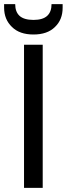

<svg xmlns="http://www.w3.org/2000/svg" viewBox="-40 -915 325 935"><path d="M77 -697C77 -697 77 0 77 0C77 0 168 0 168 0C168 0 168 -697 168 -697C168 -697 77 -697 77 -697ZM265 -877C265 -877 265 -895 265 -895C265 -895 211 -895 211 -895C211 -895 211 -895 211 -895C211 -870 204 -851 190 -838C176 -825 154 -818 123 -818C123 -818 123 -818 123 -818C92 -818 69 -825 55 -838C41 -851 34 -870 34 -895C34 -895 -20 -895 -20 -895C-20 -895 -20 -878 -20 -878C-20 -878 -20 -878 -20 -878C-20 -839 -7 -808 18 -784C43 -759 78 -747 123 -747C123 -747 123 -747 123 -747C168 -747 203 -759 228 -784C253 -808 265 -839 265 -877Z"/></svg>

Font: Girnar Poppins
Style: Regular
Weight: 500
Designer: Ninad Kale (Devanagari), Jonny Pinhorn (Latin)
Foundry: Indian Type Foundry
Version: ""